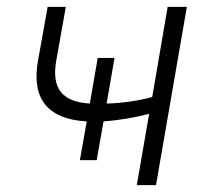

<svg xmlns="http://www.w3.org/2000/svg" viewBox="-20 -540 613 560"><path d="M231 -186H233L213 -73H262L282 -186C327 -189 372 -197 415 -208L379 0H435L525 -520H469L424 -257C383 -246 336 -239 291 -238L314 -371H265L242 -238C161 -243 130 -282 144 -363L172 -520H119L91 -364C71 -254 117 -193 231 -186Z"/></svg>

Font: Fixel Display Light
Style: Italic
Weight: 300
Italic angle: -10°
Designer: AlfaBravo + MacPaw
Foundry: Kyrylo Tkachov, Marchela Mozhyna, Serhii Makarenko, Maria Weinstein, Zakhar Kryvoshyya
Version: Version 1.210;Glyphs 3.2 (3217)